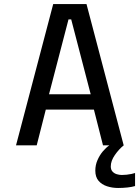

<svg xmlns="http://www.w3.org/2000/svg" viewBox="-20 -720 690 951"><path d="M592.7 0H490.2L445.2 -177H206.8L161.8 0H59.3L243.6 -700H408.4ZM319.3 -623.9 222.8 -253.1H429.2L332.7 -623.9ZM649 136.9V201.5Q634.2 206.1 611.5 208.6Q588.7 211.1 565.1 211.1Q535.9 211.1 510 202.6Q484 194.1 468 175.4Q452.1 156.6 452.1 125.3Q452.1 97.6 462.8 73.2Q473.5 48.7 489.5 29.6Q505.6 10.6 521.4 0H592.7Q568.9 19 548.8 48Q528.7 77 528.7 104.4Q528.7 120.2 537.1 129.6Q545.5 138.9 558.2 142.8Q570.9 146.7 583.7 146.7Q595.1 146.7 607.7 145.3Q620.2 143.9 631.3 141.6Q642.4 139.3 649 136.9Z"/></svg>

Font: Trispace Thin
Style: Regular
Weight: 100
Designer: Tyler Finck
Foundry: Etcetera Type Company
Version: Version 1.210